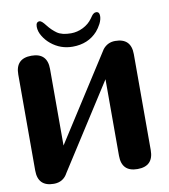

<svg xmlns="http://www.w3.org/2000/svg" viewBox="-94 -958 911 1038"><g transform="rotate(-10 361.5 -439.5)"><path d="M521 -850.1Q521 -831.1 509.8 -808.6Q498 -786.1 483.9 -770Q432.1 -712.4 346.7 -712.4Q280.3 -712.4 229 -754.4Q205.6 -773.4 189.5 -799.8Q173.3 -826.2 173.3 -852.1Q173.3 -878.9 193.4 -878.9Q204.6 -878.9 226.1 -850.6Q248 -822.3 274.4 -803.7Q300.8 -785.2 350.6 -785.2Q384.8 -785.2 417 -801.3Q449.2 -817.4 468.8 -845.2Q473.6 -852.5 478.5 -858.9Q483.4 -865.7 489.3 -869.6Q494.6 -874 502.9 -874Q521 -874 521 -850.1ZM577.1 -703.1Q664.6 -703.1 664.6 -615.2V-88.4Q664.6 0 577.1 0Q490.2 0 490.2 -88.4V-508.3L194.3 -46.4Q169.9 0 117.7 0Q30.3 0 30.3 -88.4V-615.2Q30.3 -703.1 117.7 -703.1Q204.6 -703.1 204.6 -615.2V-194.8L509.3 -670.4Q535.6 -703.1 577.1 -703.1Z"/></g></svg>

Font: inglobal
Style: Bold
Weight: 700
Designer: Andrey Kochetov, Denis Davydov, Evgeny Yurtaev
Foundry: inglobal.ru
Version: Version 1.00 September 25, 2014, initial release